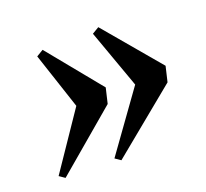

<svg xmlns="http://www.w3.org/2000/svg" viewBox="-94 -672 780 727"><g transform="rotate(-20 296.0 -308.0)"><path d="M278.5 -56 256 -71.5 425.5 -307.5 341 -543 368.5 -559.5 558 -335 543.5 -273.5ZM57 -65.5 34.5 -81 188.5 -308 113.5 -534.5 141 -551 317 -335.5 302.5 -274Z"/></g></svg>

Font: Merriweather 120pt Black
Style: Italic
Weight: 900
Italic angle: -7.8°
Version: Version 2.101